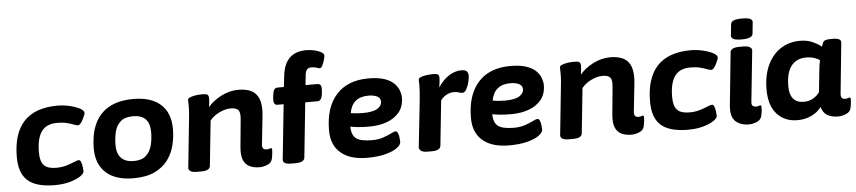

<svg xmlns="http://www.w3.org/2000/svg" viewBox="-44 -1031 5841 1310"><g transform="rotate(-5 2876.5 -376.0)"><path d="M287 8Q161 8 103 -43Q45 -94 45 -204Q45 -531 353 -531Q392 -531 433.5 -521.5Q475 -512 503.5 -497Q532 -482 532 -464Q532 -461 527 -448.5Q522 -436 514.5 -421Q507 -406 498 -395.5Q489 -385 480 -385Q470 -385 451.5 -392.5Q433 -400 405.5 -407Q378 -414 339 -414Q266 -414 232 -367Q198 -320 198 -223Q198 -162 223 -135.5Q248 -109 307 -109Q347 -109 379 -119Q411 -129 433 -138.5Q455 -148 464 -148Q474 -148 479.5 -133Q485 -118 487.5 -99.5Q490 -81 490 -70Q490 -54 463.5 -36Q437 -18 391.5 -5Q346 8 287 8Z M826 8Q704 8 638.5 -51Q573 -110 573 -219Q573 -259 580 -302Q587 -345 605.5 -386Q624 -427 657.5 -459.5Q691 -492 743.5 -511.5Q796 -531 871 -531Q993 -531 1058 -472.5Q1123 -414 1123 -304Q1123 -247 1109 -191.5Q1095 -136 1061.5 -91Q1028 -46 970.5 -19Q913 8 826 8ZM838 -109Q893 -109 922 -135.5Q951 -162 962 -204.5Q973 -247 973 -296Q973 -414 859 -414Q803 -414 773.5 -388Q744 -362 733.5 -319.5Q723 -277 723 -228Q723 -169 752.5 -139Q782 -109 838 -109Z M1690 8Q1651 8 1622 -5.5Q1593 -19 1579.5 -51Q1566 -83 1571 -139L1588 -318Q1589 -327 1589.5 -335Q1590 -343 1590 -355Q1590 -384 1575 -396.5Q1560 -409 1528 -409Q1490 -409 1449 -389Q1408 -369 1384 -338L1352 -30Q1349 2 1289 2H1261Q1229 2 1216 -7.5Q1203 -17 1204 -30L1237 -349Q1240 -376 1242 -399.5Q1244 -423 1244 -453Q1244 -462 1243.5 -471Q1243 -480 1243 -491Q1243 -501 1255.5 -507Q1268 -513 1285.5 -516.5Q1303 -520 1319.5 -521Q1336 -522 1344 -522Q1370 -522 1378.5 -515.5Q1387 -509 1387 -490Q1387 -462 1381 -430Q1415 -472 1472.5 -501.5Q1530 -531 1591 -531Q1635 -531 1669 -518Q1703 -505 1722.5 -472Q1742 -439 1742 -380Q1742 -368 1741 -357Q1740 -346 1739 -334L1719 -147Q1717 -126 1724.5 -117.5Q1732 -109 1748 -109Q1759 -109 1766.5 -112Q1774 -115 1777 -115Q1785 -115 1785 -103Q1785 -99 1784 -84.5Q1783 -70 1778 -44Q1773 -16 1744.5 -4Q1716 8 1690 8Z M1908 2Q1872 2 1860.5 -8Q1849 -18 1851 -31L1890 -406H1847Q1817 -406 1823 -456L1825 -474Q1828 -501 1836 -512Q1844 -523 1860 -523H1902L1911 -600Q1929 -760 2076 -760Q2104 -760 2131.5 -753.5Q2159 -747 2177.5 -736.5Q2196 -726 2196 -713Q2196 -703 2190 -682.5Q2184 -662 2175.5 -645.5Q2167 -629 2159 -629Q2150 -629 2136 -634.5Q2122 -640 2099 -640Q2063 -640 2058 -596L2050 -523H2133Q2163 -523 2158 -473L2156 -454Q2153 -428 2144.5 -417Q2136 -406 2121 -406H2038L1999 -30Q1995 2 1936 2Z M2427 8Q2310 8 2246.5 -46Q2183 -100 2183 -200Q2183 -358 2260.5 -444.5Q2338 -531 2481 -531Q2549 -531 2592 -516Q2635 -501 2657.5 -477.5Q2680 -454 2689 -428.5Q2698 -403 2698 -382Q2698 -321 2666 -281.5Q2634 -242 2580 -222.5Q2526 -203 2460 -203Q2418 -203 2386.5 -206Q2355 -209 2330 -214Q2331 -154 2362.5 -131.5Q2394 -109 2471 -109Q2513 -109 2546.5 -120.5Q2580 -132 2602.5 -143.5Q2625 -155 2634 -155Q2645 -155 2650.5 -141Q2656 -127 2658 -109.5Q2660 -92 2660 -81Q2660 -60 2631.5 -39.5Q2603 -19 2551 -5.5Q2499 8 2427 8ZM2421 -299Q2493 -299 2523.5 -318.5Q2554 -338 2554 -365Q2554 -391 2530.5 -402.5Q2507 -414 2471 -414Q2360 -414 2341 -306Q2356 -303 2379 -301Q2402 -299 2421 -299Z M2840 2Q2810 2 2796 -8Q2782 -18 2783 -34L2817 -349Q2820 -381 2822 -406Q2824 -431 2824 -453Q2824 -467 2823.5 -474.5Q2823 -482 2823 -491Q2823 -501 2835 -507Q2847 -513 2865 -516.5Q2883 -520 2899.5 -521Q2916 -522 2924 -522Q2945 -522 2955 -517Q2965 -512 2965 -492Q2965 -472 2958 -427Q2988 -475 3030.5 -503Q3073 -531 3116 -531Q3147 -531 3156 -519Q3165 -507 3165 -490Q3165 -473 3158.5 -446.5Q3152 -420 3140 -398.5Q3128 -377 3112 -377Q3100 -377 3088 -382Q3076 -387 3054 -387Q3027 -387 3002.5 -373.5Q2978 -360 2963 -338L2931 -32Q2928 2 2868 2Z M3399 8Q3282 8 3218.5 -46Q3155 -100 3155 -200Q3155 -358 3232.5 -444.5Q3310 -531 3453 -531Q3521 -531 3564 -516Q3607 -501 3629.5 -477.5Q3652 -454 3661 -428.5Q3670 -403 3670 -382Q3670 -321 3638 -281.5Q3606 -242 3552 -222.5Q3498 -203 3432 -203Q3390 -203 3358.5 -206Q3327 -209 3302 -214Q3303 -154 3334.5 -131.5Q3366 -109 3443 -109Q3485 -109 3518.5 -120.5Q3552 -132 3574.5 -143.5Q3597 -155 3606 -155Q3617 -155 3622.5 -141Q3628 -127 3630 -109.5Q3632 -92 3632 -81Q3632 -60 3603.5 -39.5Q3575 -19 3523 -5.5Q3471 8 3399 8ZM3393 -299Q3465 -299 3495.5 -318.5Q3526 -338 3526 -365Q3526 -391 3502.5 -402.5Q3479 -414 3443 -414Q3332 -414 3313 -306Q3328 -303 3351 -301Q3374 -299 3393 -299Z M4237 8Q4198 8 4169 -5.5Q4140 -19 4126.5 -51Q4113 -83 4118 -139L4135 -318Q4136 -327 4136.5 -335Q4137 -343 4137 -355Q4137 -384 4122 -396.5Q4107 -409 4075 -409Q4037 -409 3996 -389Q3955 -369 3931 -338L3899 -30Q3896 2 3836 2H3808Q3776 2 3763 -7.5Q3750 -17 3751 -30L3784 -349Q3787 -376 3789 -399.5Q3791 -423 3791 -453Q3791 -462 3790.5 -471Q3790 -480 3790 -491Q3790 -501 3802.5 -507Q3815 -513 3832.5 -516.5Q3850 -520 3866.5 -521Q3883 -522 3891 -522Q3917 -522 3925.5 -515.5Q3934 -509 3934 -490Q3934 -462 3928 -430Q3962 -472 4019.5 -501.5Q4077 -531 4138 -531Q4182 -531 4216 -518Q4250 -505 4269.5 -472Q4289 -439 4289 -380Q4289 -368 4288 -357Q4287 -346 4286 -334L4266 -147Q4264 -126 4271.5 -117.5Q4279 -109 4295 -109Q4306 -109 4313.5 -112Q4321 -115 4324 -115Q4332 -115 4332 -103Q4332 -99 4331 -84.5Q4330 -70 4325 -44Q4320 -16 4291.5 -4Q4263 8 4237 8Z M4624 8Q4498 8 4440 -43Q4382 -94 4382 -204Q4382 -531 4690 -531Q4729 -531 4770.5 -521.5Q4812 -512 4840.5 -497Q4869 -482 4869 -464Q4869 -461 4864 -448.5Q4859 -436 4851.5 -421Q4844 -406 4835 -395.5Q4826 -385 4817 -385Q4807 -385 4788.5 -392.5Q4770 -400 4742.5 -407Q4715 -414 4676 -414Q4603 -414 4569 -367Q4535 -320 4535 -223Q4535 -162 4560 -135.5Q4585 -109 4644 -109Q4684 -109 4716 -119Q4748 -129 4770 -138.5Q4792 -148 4801 -148Q4811 -148 4816.5 -133Q4822 -118 4824.5 -99.5Q4827 -81 4827 -70Q4827 -54 4800.5 -36Q4774 -18 4728.5 -5Q4683 8 4624 8Z M5042 8Q4983 8 4948.5 -24.5Q4914 -57 4923 -139L4959 -493Q4962 -525 5022 -525H5050Q5080 -525 5094 -515.5Q5108 -506 5107 -494L5071 -147Q5068 -126 5076 -117.5Q5084 -109 5100 -109Q5110 -109 5118 -112Q5126 -115 5129 -115Q5137 -115 5136 -103Q5137 -99 5136 -84.5Q5135 -70 5130 -44Q5124 -16 5096 -4Q5068 8 5042 8ZM5042 -574Q5003 -574 4986.5 -582Q4970 -590 4971 -606L4979 -684Q4981 -700 4999 -708Q5017 -716 5057 -716Q5095 -716 5112 -708Q5129 -700 5127 -684L5119 -606Q5116 -574 5042 -574Z M5375 8Q5286 8 5233.5 -50.5Q5181 -109 5181 -218Q5181 -312 5212.5 -382Q5244 -452 5302 -491Q5360 -530 5437 -530Q5489 -530 5528 -511Q5567 -492 5583 -477Q5589 -495 5594 -505Q5599 -515 5611 -519.5Q5623 -524 5648 -524H5660Q5720 -524 5717 -494L5682 -147Q5680 -126 5687.5 -117.5Q5695 -109 5711 -109Q5722 -109 5729.5 -112Q5737 -115 5740 -115Q5748 -115 5748 -103Q5748 -99 5747 -84.5Q5746 -70 5741 -44Q5736 -17 5707.5 -5Q5679 7 5653 7Q5607 7 5578 -10.5Q5549 -28 5538 -68Q5515 -35 5471.5 -13.5Q5428 8 5375 8ZM5428 -113Q5464 -113 5492.5 -130Q5521 -147 5536 -170L5550 -305Q5553 -336 5555.5 -353Q5558 -370 5562 -386Q5549 -397 5523.5 -405Q5498 -413 5469 -413Q5404 -413 5367.5 -367.5Q5331 -322 5331 -227Q5331 -170 5356 -141.5Q5381 -113 5428 -113Z"/></g></svg>

Font: Asap Semi Expanded Semi Expanded Regular
Style: Bold Italic
Weight: 700
Width: 6
Italic angle: -6°
Designer: Pablo Cosgaya
Foundry: Omnibus-Type
Version: Version 3.001; ttfautohint (v1.8.4.7-5d5b)